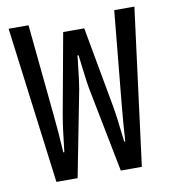

<svg xmlns="http://www.w3.org/2000/svg" viewBox="-71 -627 643 723"><g transform="rotate(-10 250.0 -265.5)"><path d="M9.8 -564.9H85.9L120.6 -212.9Q127 -152.3 131.8 -70.8H135.7Q146 -165 154.8 -213.9L210 -517.1H290.5L345.7 -213.9Q353.5 -171.4 363.3 -83.5L364.7 -70.8H368.7Q373.5 -148.9 379.9 -212.9L413.6 -564.9H490.7L413.6 34.2H333L268.6 -293.9Q264.6 -316.4 258.3 -368.2L253.4 -408.7L252 -420.9H247.6L245.6 -400.9Q236.8 -320.3 231.9 -293.9L168 34.2H86.9Z"/></g></svg>

Font: BIZ UDGothic
Style: Regular
Weight: 400
Monospace: yes
Designer: TypeBank Co., Ltd.
Foundry: Morisawa Inc.
Version: Version 1.05